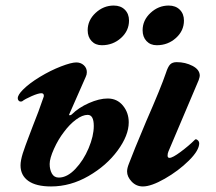

<svg xmlns="http://www.w3.org/2000/svg" viewBox="-20 -658 780 692"><path d="M438 -40Q438 -52 445 -69Q459 -107 507 -221Q560 -342 578 -395Q585 -417 593 -425.5Q601 -434 617 -434Q648 -434 674 -420.5Q700 -407 700 -385Q700 -381 696 -369L587 -112Q584 -105 584 -97Q584 -89 591 -89Q602 -89 631.5 -111Q661 -133 681 -153Q684 -156 685 -156Q690 -156 694 -151.5Q698 -147 698 -142Q698 -116 660.5 -79Q623 -42 574 -14Q525 14 495 14Q471 14 454.5 -3.5Q438 -21 438 -40ZM54 -62Q54 -79 62 -105Q72 -135 81.5 -159.5Q91 -184 98 -203Q119 -255 137 -308Q138 -310 138 -313Q138 -322 129 -322Q118 -322 94 -311.5Q70 -301 60 -293Q58 -292 54 -292Q50 -292 47 -295.5Q44 -299 44 -304Q44 -316 63 -335Q86 -358 124 -381Q162 -404 199.5 -418.5Q237 -433 255 -433Q271 -433 282 -423Q293 -413 293 -398Q293 -389 289 -381L230 -247L229 -245Q229 -242 232 -242.5Q235 -243 238 -245Q263 -270 300.5 -286.5Q338 -303 368 -303Q402 -303 423 -277.5Q444 -252 444 -217Q444 -170 404 -115.5Q364 -61 299 -23.5Q234 14 164 14Q110 14 82 -6Q54 -26 54 -62ZM318 -204Q318 -244 296 -244Q277 -244 254 -227Q231 -210 211 -183Q190 -156 174.5 -121.5Q159 -87 159 -67Q159 -47 167 -32.5Q175 -18 192 -18Q222 -18 251.5 -49Q281 -80 299.5 -124Q318 -168 318 -204ZM296 -549Q296 -585 324.5 -611.5Q353 -638 390 -638Q415 -638 430 -623Q445 -608 445 -584Q445 -547 416 -521Q387 -495 347 -495Q324 -495 310 -510Q296 -525 296 -549ZM494 -549Q494 -585 522.5 -611.5Q551 -638 588 -638Q613 -638 628 -623Q643 -608 643 -584Q643 -547 614 -521Q585 -495 545 -495Q522 -495 508 -510Q494 -525 494 -549Z"/></svg>

Font: EB Garamond
Style: Bold Italic
Weight: 700
Italic angle: -17.2°
Designer: Georg Duffner and Octavio Pardo
Foundry: Georg Duffner
Version: Version 1.000